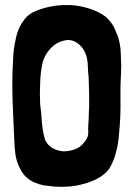

<svg xmlns="http://www.w3.org/2000/svg" viewBox="-20 -720 523 754"><path d="M396.5 -653.3Q367.2 -674.8 330.1 -686.5Q293.9 -698.2 254.9 -700.2Q247.1 -700.2 239.3 -700.2Q209 -700.2 178.7 -694.3Q139.6 -686.5 107.4 -670.9Q93.8 -663.1 84 -653.3Q52.7 -618.2 43 -572.3Q32.2 -527.3 31.2 -482.4Q28.3 -435.5 28.3 -389.6Q28.3 -357.4 29.3 -324.2Q33.2 -246.1 36.1 -168Q37.1 -138.7 41 -110.4Q45.9 -82 59.6 -56.6Q69.3 -37.1 83 -24.4Q96.7 -11.7 114.3 -3.9Q131.8 3.9 151.4 7.8Q170.9 10.7 192.4 12.7Q207 13.7 221.7 13.7Q235.4 13.7 249 12.7Q278.3 10.7 305.7 2.9Q336.9 -4.9 364.3 -19.5Q391.6 -34.2 409.2 -57.6Q426.8 -86.9 435.5 -122.1Q445.3 -158.2 447.3 -193.4Q448.2 -204.1 450.2 -225.6Q454.1 -278.3 453.1 -328.1Q452.1 -377.9 455.1 -430.7Q456.1 -448.2 456.1 -464.8Q456.1 -472.7 455.1 -480.5Q455.1 -504.9 453.1 -530.3Q451.2 -545.9 447.3 -561.5Q444.3 -577.1 436.5 -591.8Q424.8 -627 396.5 -653.3ZM330.1 -299.8Q330.1 -297.9 329.1 -283.2Q329.1 -267.6 328.1 -248Q326.2 -226.6 326.2 -214.8Q327.1 -202.1 326.2 -193.4Q325.2 -183.6 321.3 -176.8Q317.4 -168.9 307.6 -157.2Q293 -139.6 271.5 -132.8Q249 -125 226.6 -126Q205.1 -127.9 185.5 -138.7Q167 -150.4 157.2 -169.9Q147.5 -203.1 144.5 -239.3Q142.6 -276.4 137.7 -310.5Q135.7 -352.5 137.7 -394.5Q138.7 -436.5 147.5 -474.6Q159.2 -516.6 194.3 -543.9Q210 -555.7 231.4 -560.5Q252 -566.4 272.5 -557.6Q294.9 -546.9 308.6 -524.4Q322.3 -501 324.2 -472.7Q325.2 -456.1 326.2 -436.5Q328.1 -417 328.1 -416Q329.1 -393.6 330.1 -347.7Q330.1 -335.9 330.1 -299.8Z"/></svg>

Font: Londrina Solid
Style: NNS
Weight: 400
Designer: Marcelo Magalhaes
Version: Version 1.002